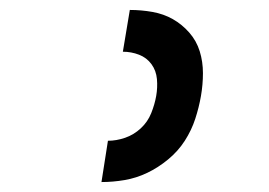

<svg xmlns="http://www.w3.org/2000/svg" viewBox="-20 -800 540 386"><path d="M184 -434 197 -517Q214 -517 231.5 -523Q249 -529 263 -542Q277 -555 284 -572.5Q291 -590 294 -607Q297 -624 295.5 -641Q294 -658 284.5 -671Q275 -684 259.5 -690Q244 -696 227 -696L241 -780Q264 -780 286.5 -776Q309 -772 327.5 -761.5Q346 -751 360.5 -734.5Q375 -718 381.5 -697Q388 -676 388 -653Q388 -630 384 -607Q380 -584 372.5 -561Q365 -538 351.5 -517Q338 -496 318 -479.5Q298 -463 276 -452.5Q254 -442 230.5 -438Q207 -434 184 -434Z"/></svg>

Font: Iosevka Term Curly
Style: Bold Italic
Weight: 700
Italic angle: -9°
Designer: Belleve Invis
Foundry: Belleve Invis
Version: Version 32.3.0